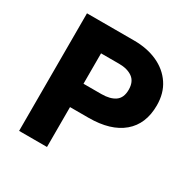

<svg xmlns="http://www.w3.org/2000/svg" viewBox="-158 -845 974 990"><g transform="rotate(30 329.0 -350.0)"><path d="M82.5 0V-700H363Q441.5 -700 502 -672.5Q562.5 -645 597.2 -593.2Q632 -541.5 632 -468.5Q632 -357.5 560.8 -297.5Q489.5 -237.5 359 -237.5H248.5V0ZM248.5 -376.5H355Q407 -376.5 436.5 -397.2Q466 -418 466 -466Q466 -514 435.8 -535.8Q405.5 -557.5 356 -557.5H248.5Z"/></g></svg>

Font: Geologica
Style: Bold
Weight: 700
Designer: Sindre Bremnes, Frode Helland
Foundry: Monokrom Skriftforlag AS
Version: Version 1.010; ttfautohint (v1.8.4.7-5d5b);gftools[0.9.28]